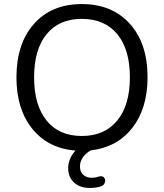

<svg xmlns="http://www.w3.org/2000/svg" viewBox="-20 -734 807 946"><path d="M421 192Q374 192 345 165.5Q316 139 316 95Q316 47 352 8Q217 -3 139 -99.5Q61 -196 61 -353Q61 -519 147.5 -616.5Q234 -714 383 -714Q532 -714 619.5 -617Q707 -520 707 -354Q707 -200 632 -104Q557 -8 427 7Q405 19 389.5 40Q374 61 374 86Q374 113 390.5 127.5Q407 142 432 142Q449 142 467 136Q484 131 492.5 140.5Q501 150 497 164Q493 178 480 183Q458 192 421 192ZM383 -641Q271 -641 209.5 -565.5Q148 -490 148 -353Q148 -216 209.5 -140Q271 -64 383 -64Q495 -64 557.5 -140Q620 -216 620 -353Q620 -490 558 -565.5Q496 -641 383 -641Z"/></svg>

Font: Nunito
Style: Regular
Weight: 400
Designer: Vernon Adams
Foundry: Vernon Adams
Version: Version 3.602